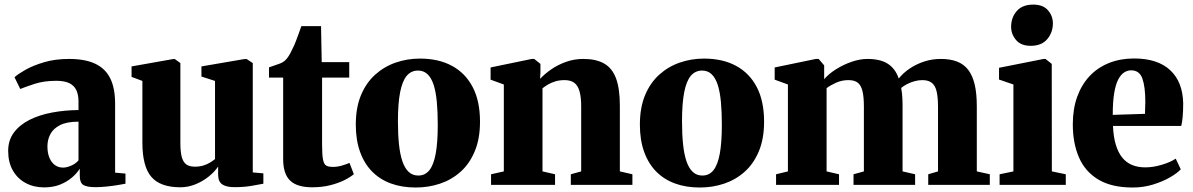

<svg xmlns="http://www.w3.org/2000/svg" viewBox="-20 -803 5182 834"><path d="M171.5 11Q127 11 91.5 -8Q56 -27 35.8 -62.5Q15.5 -98 15.5 -147.5Q15.5 -194 40.5 -227.5Q65.5 -261 108.5 -282.5Q151.5 -304 206.2 -314.2Q261 -324.5 321 -325V-362Q321 -391 311.8 -411Q302.5 -431 281.5 -441.5Q260.5 -452 224.5 -452Q171 -452 130.5 -438.8Q90 -425.5 68 -416.5L43 -467.5Q57.5 -481 90.5 -499.8Q123.5 -518.5 171.8 -532.8Q220 -547 279.5 -547Q349.5 -547 393.5 -526.2Q437.5 -505.5 458.8 -462.8Q480 -420 480 -353V-53L525 -49V-5Q514 -3 492 0.8Q470 4.5 444.2 7.2Q418.5 10 395 10Q358 10 342.2 0.5Q326.5 -9 326.5 -39.5V-70.5Q316 -52.5 294.2 -33.2Q272.5 -14 241.8 -1.5Q211 11 171.5 11ZM254 -75Q269.5 -75 289.2 -83.5Q309 -92 321 -106.5V-274.5Q271 -274.5 241.5 -259.8Q212 -245 199 -220.8Q186 -196.5 186 -167Q186 -139 194.5 -118.2Q203 -97.5 218.2 -86.2Q233.5 -75 254 -75Z M998.5 10Q963 10 945.2 -2.2Q927.5 -14.5 927.5 -44.5V-79.5Q911.5 -56 885.8 -35.5Q860 -15 828.5 -2.2Q797 10.5 763.5 10.5Q676 10.5 637.2 -35Q598.5 -80.5 598.5 -183.5V-451.5L551.5 -469V-514.5L732 -546.5H739.5L763.5 -529V-181.5Q763.5 -143.5 769.5 -121.2Q775.5 -99 789 -89Q802.5 -79 826 -79Q848 -79 864.8 -84.5Q881.5 -90 893.5 -97.5Q905.5 -105 914 -112V-451.5L855 -470.5V-514.5L1041.5 -546.5H1051.5L1078 -529V-54L1124 -50V-5Q1105.5 -1.5 1073 4.2Q1040.5 10 998.5 10Z M1336 10.5Q1270 10.5 1240 -18.8Q1210 -48 1210 -111.5V-466H1148.5V-510.5Q1161 -515 1173.2 -519Q1185.5 -523 1196.5 -527.2Q1207.5 -531.5 1215 -537.5Q1223 -544 1229.5 -553Q1236 -562 1241.8 -573.2Q1247.5 -584.5 1253 -596Q1259 -607.5 1265 -623.5Q1271 -639.5 1277.5 -657Q1284 -674.5 1289 -689.5H1374.5L1377.5 -533H1497V-466H1379V-176.5Q1379 -131.5 1383 -110.5Q1387 -89.5 1397 -83.8Q1407 -78 1426 -78Q1445 -78 1464.2 -83.5Q1483.5 -89 1498 -95.5L1517 -46.5Q1500.5 -32.5 1473.8 -19.5Q1447 -6.5 1412.5 2Q1378 10.5 1336 10.5Z M1525.5 -261.5Q1525.5 -335.5 1548 -389.5Q1570.5 -443.5 1609.8 -478.8Q1649 -514 1699 -531.2Q1749 -548.5 1804 -548.5Q1885 -548.5 1943.2 -517Q2001.5 -485.5 2033.2 -424.8Q2065 -364 2065 -275Q2065 -200 2042.2 -145.8Q2019.5 -91.5 1980.5 -56.8Q1941.5 -22 1891.2 -5.2Q1841 11.5 1786 11.5Q1726 11.5 1678 -6Q1630 -23.5 1596 -58.2Q1562 -93 1543.8 -144Q1525.5 -195 1525.5 -261.5ZM1797 -40.5Q1826.5 -40.5 1845 -63.5Q1863.5 -86.5 1872.5 -135Q1881.5 -183.5 1881.5 -260Q1881.5 -316 1877.5 -359.8Q1873.5 -403.5 1863.8 -434Q1854 -464.5 1837.2 -480.5Q1820.5 -496.5 1796 -496.5Q1766 -496.5 1746.8 -473.8Q1727.5 -451 1718 -402.2Q1708.5 -353.5 1708.5 -276Q1708.5 -220.5 1713 -176.8Q1717.5 -133 1727.8 -102.8Q1738 -72.5 1755 -56.5Q1772 -40.5 1797 -40.5Z M2168.5 -58.5V-436L2111 -457V-510L2290 -547H2300.5L2327.5 -525.5V-489L2326 -460.5Q2346 -482 2374.5 -501.8Q2403 -521.5 2438.5 -534.2Q2474 -547 2514 -547Q2569 -547 2604 -527.2Q2639 -507.5 2655.8 -462.8Q2672.5 -418 2672.5 -343.5V-58.5L2727 -46V0H2459.5V-46L2504.5 -58.5V-340.5Q2504.5 -381.5 2497.2 -406.8Q2490 -432 2474.2 -443.5Q2458.5 -455 2432.5 -455Q2410 -455 2392 -449.5Q2374 -444 2360.2 -435.8Q2346.5 -427.5 2336.5 -419.5V-58.5L2391 -46V0H2113V-46Z M2759.5 -261.5Q2759.5 -335.5 2782 -389.5Q2804.5 -443.5 2843.8 -478.8Q2883 -514 2933 -531.2Q2983 -548.5 3038 -548.5Q3119 -548.5 3177.2 -517Q3235.5 -485.5 3267.2 -424.8Q3299 -364 3299 -275Q3299 -200 3276.2 -145.8Q3253.5 -91.5 3214.5 -56.8Q3175.5 -22 3125.2 -5.2Q3075 11.5 3020 11.5Q2960 11.5 2912 -6Q2864 -23.5 2830 -58.2Q2796 -93 2777.8 -144Q2759.5 -195 2759.5 -261.5ZM3031 -40.5Q3060.5 -40.5 3079 -63.5Q3097.5 -86.5 3106.5 -135Q3115.5 -183.5 3115.5 -260Q3115.5 -316 3111.5 -359.8Q3107.5 -403.5 3097.8 -434Q3088 -464.5 3071.2 -480.5Q3054.5 -496.5 3030 -496.5Q3000 -496.5 2980.8 -473.8Q2961.5 -451 2952 -402.2Q2942.5 -353.5 2942.5 -276Q2942.5 -220.5 2947 -176.8Q2951.5 -133 2961.8 -102.8Q2972 -72.5 2989 -56.5Q3006 -40.5 3031 -40.5Z M3351 0V-46L3402.5 -58.5V-436L3345 -457V-510L3524 -547H3536L3560 -519V-459Q3580 -482.5 3611.5 -502.2Q3643 -522 3679 -534.5Q3715 -547 3747.5 -547Q3804 -547 3836.5 -526Q3869 -505 3884 -462Q3903.5 -486.5 3931.8 -505.5Q3960 -524.5 3994.5 -535.8Q4029 -547 4066.5 -547Q4108 -547 4137.5 -535.5Q4167 -524 4185.8 -499.5Q4204.5 -475 4213.8 -436Q4223 -397 4223 -341.5V-58.5L4279.5 -46V0H4012V-46L4054.5 -58.5V-338.5Q4054.5 -380 4048.5 -405.8Q4042.5 -431.5 4027.5 -443.2Q4012.5 -455 3986.5 -455Q3969 -455 3951.5 -450Q3934 -445 3919.2 -437.2Q3904.5 -429.5 3894.5 -421Q3896.5 -411.5 3897.8 -399.2Q3899 -387 3899.8 -374.2Q3900.5 -361.5 3900.5 -348V-58.5L3955 -46V0H3687.5V-46L3732.5 -58.5V-340.5Q3732.5 -381.5 3726.5 -406.8Q3720.5 -432 3706.2 -443.5Q3692 -455 3665.5 -455Q3636.5 -455 3611.2 -443.5Q3586 -432 3570.5 -420V-58.5L3624.5 -46V0Z M4322 0V-46L4382 -58.5V-436L4319.5 -457.5V-508.5L4513.5 -547H4521.5L4548.5 -525.5L4549 -58.5L4609.5 -46V0ZM4456.5 -604Q4415 -604 4393.5 -629.2Q4372 -654.5 4372 -686.5Q4372 -727 4396.5 -755Q4421 -783 4468 -783H4469Q4510.5 -783 4532 -758.5Q4553.5 -734 4553.5 -701.5Q4553.5 -662 4529 -633Q4504.5 -604 4457.5 -604Z M4900.5 11.5Q4808.5 11.5 4751 -23Q4693.5 -57.5 4666.8 -119.2Q4640 -181 4640 -263Q4640 -330 4659.2 -383Q4678.5 -436 4713.5 -473Q4748.5 -510 4797.5 -529.5Q4846.5 -549 4906 -549Q5008.5 -549 5063 -498.2Q5117.5 -447.5 5119.5 -354.5Q5119.5 -320 5117.2 -295.5Q5115 -271 5111 -256H4814.5Q4816.5 -208.5 4826.8 -174.5Q4837 -140.5 4854.5 -118.8Q4872 -97 4897.2 -86.5Q4922.5 -76 4955 -76Q4989.5 -76 5027.5 -87.5Q5065.5 -99 5087 -114L5109 -67.5Q5094.5 -51.5 5062.8 -33Q5031 -14.5 4988.8 -1.5Q4946.5 11.5 4900.5 11.5ZM4813.5 -304 4953.5 -308.5Q4954 -322 4954.2 -334.2Q4954.5 -346.5 4955 -360Q4955 -426 4942.2 -461.8Q4929.5 -497.5 4893.5 -497.5Q4877 -497.5 4862.8 -488.2Q4848.5 -479 4837.2 -457.5Q4826 -436 4819.8 -398.5Q4813.5 -361 4813.5 -304Z"/></svg>

Font: Merriweather 72pt Black
Style: Regular
Weight: 900
Version: Version 2.100